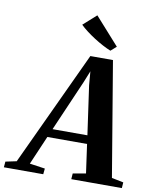

<svg xmlns="http://www.w3.org/2000/svg" viewBox="-180 -1072 928 1150"><g transform="rotate(10 284.0 -497.0)"><path d="M-76 0 -73 -35 -6.5 -49 318.5 -746H456L572.5 -49.5L644 -35L641.5 0H334L336.5 -35L415 -49L390.5 -224H149L73.5 -48.5L167 -35L163.5 0ZM171.5 -275.5H383.5L341.5 -572L334.5 -656L306 -585.5ZM431 -798.5Q409.5 -807 383 -821Q356.5 -835 329.5 -852.2Q302.5 -869.5 278.5 -887.8Q254.5 -906 238 -922.5L317.5 -993.5L465 -828.5Z"/></g></svg>

Font: Merriweather 72pt
Style: Bold Italic
Weight: 700
Italic angle: -7.8°
Version: Version 2.101